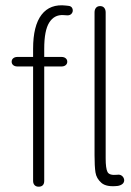

<svg xmlns="http://www.w3.org/2000/svg" viewBox="-20 -699 493 725"><path d="M105 -16V-448H46Q36 -448 30 -453Q24 -458 24 -466Q24 -474 30 -479Q36 -484 46 -484H115L105 -473V-515Q105 -602 137 -643.5Q169 -685 229 -678L238 -677Q250 -676 253.5 -666.5Q257 -657 251.5 -649Q246 -641 235 -641L219 -642Q185 -644 166 -614Q147 -584 147 -515V-470L139 -484H212Q222 -484 228 -479Q234 -474 234 -466Q234 -458 228 -453Q222 -448 212 -448H147V-16Q147 -5 141.5 0.5Q136 6 126 6Q116 6 110.5 0Q105 -6 105 -16ZM425 3Q382 8 363 -8.5Q344 -25 340.5 -48Q337 -71 337 -113V-652Q337 -663 342.5 -669.5Q348 -676 358 -676Q368 -676 373.5 -669.5Q379 -663 379 -652V-115V-101Q379 -63 386 -49.5Q393 -36 422 -39Q433 -41 440.5 -35Q448 -29 449 -19Q449 -10 442.5 -4.5Q436 1 425 3Z"/></svg>

Font: SN Pro Thin
Style: Regular
Weight: 200
Designer: Tobias Whetton
Foundry: Supernotes
Version: Version 1.003;Glyphs 3.3 (3324)